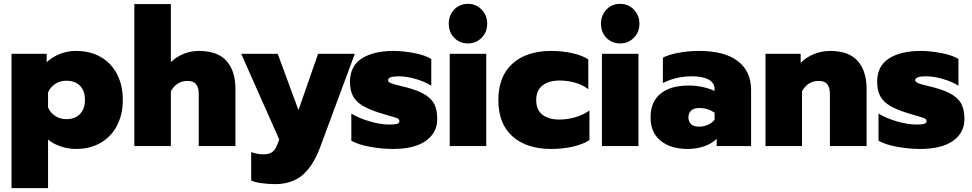

<svg xmlns="http://www.w3.org/2000/svg" viewBox="-20 -760 5058 999"><path d="M40 -480H223V-436Q252 -464 292 -479.5Q332 -495 376 -495Q449 -495 504 -463.5Q559 -432 589 -374Q619 -316 619 -240Q619 -165 589 -107Q559 -49 504 -17Q449 15 376 15Q334 15 295 1.5Q256 -12 230 -34V219H40ZM422 -241Q422 -288 396 -314Q370 -340 325 -340Q293 -340 267.5 -323.5Q242 -307 230 -279V-201Q242 -173 267.5 -156.5Q293 -140 325 -140Q370 -140 396 -166.5Q422 -193 422 -241Z M679 -739H869V-437Q932 -495 1015 -495Q1113 -495 1159 -442.5Q1205 -390 1205 -298V0H1014V-270Q1014 -304 1000.5 -321.5Q987 -339 956 -339Q899 -339 869 -285V0H679Z M1287 179V31Q1317 43 1352 43Q1382 43 1398.5 29.5Q1415 16 1424 -11L1433 -34L1235 -480H1425L1533 -187L1635 -480H1826L1644 11Q1607 107 1552 152.5Q1497 198 1410 198Q1377 198 1340.5 193Q1304 188 1287 179Z M1808 -28V-169Q1847 -145 1903.5 -128.5Q1960 -112 2005 -112Q2033 -112 2045.5 -115.5Q2058 -119 2058 -130Q2058 -140 2046 -145Q2034 -150 2001 -159L1958 -172Q1900 -190 1866 -210.5Q1832 -231 1816.5 -260.5Q1801 -290 1801 -335Q1801 -416 1862 -455.5Q1923 -495 2028 -495Q2078 -495 2136.5 -483.5Q2195 -472 2224 -453V-314Q2194 -334 2145 -348.5Q2096 -363 2055 -363Q1999 -363 1999 -343Q1999 -334 2012.5 -328Q2026 -322 2060 -314L2100 -304Q2162 -287 2195.5 -265Q2229 -243 2242 -213.5Q2255 -184 2255 -140Q2255 -69 2195.5 -27Q2136 15 2025 15Q1968 15 1906 4Q1844 -7 1808 -28Z M2315 -637Q2315 -681 2343.5 -710.5Q2372 -740 2415 -740Q2457 -740 2486 -710Q2515 -680 2515 -637Q2515 -593 2486 -563.5Q2457 -534 2415 -534Q2372 -534 2343.5 -563Q2315 -592 2315 -637ZM2320 -480H2510V0H2320Z M2573 -239Q2573 -363 2646.5 -429Q2720 -495 2848 -495Q2905 -495 2957 -483.5Q3009 -472 3041 -451V-296Q3013 -318 2973.5 -329.5Q2934 -341 2891 -341Q2836 -341 2803 -315.5Q2770 -290 2770 -239Q2770 -188 2802.5 -163Q2835 -138 2890 -138Q2933 -138 2973.5 -150Q3014 -162 3047 -185V-31Q3013 -9 2960.5 3Q2908 15 2847 15Q2720 15 2646.5 -50.5Q2573 -116 2573 -239Z M3107 -637Q3107 -681 3135.5 -710.5Q3164 -740 3207 -740Q3249 -740 3278 -710Q3307 -680 3307 -637Q3307 -593 3278 -563.5Q3249 -534 3207 -534Q3164 -534 3135.5 -563Q3107 -592 3107 -637ZM3112 -480H3302V0H3112Z M3365 -149Q3365 -230 3416.5 -272.5Q3468 -315 3565 -315Q3601 -315 3637 -307Q3673 -299 3698 -287V-296Q3698 -329 3667 -346Q3636 -363 3581 -363Q3498 -363 3429 -328V-460Q3460 -476 3510.5 -485.5Q3561 -495 3618 -495Q3750 -495 3819 -442Q3888 -389 3888 -292V0H3709V-38Q3686 -14 3646 0.5Q3606 15 3558 15Q3470 15 3417.5 -27.5Q3365 -70 3365 -149ZM3698 -137V-174Q3662 -198 3618 -198Q3591 -198 3576.5 -185Q3562 -172 3562 -149Q3562 -127 3576 -114Q3590 -101 3617 -101Q3642 -101 3664 -111Q3686 -121 3698 -137Z M3963 -480H4146V-433Q4176 -463 4216 -479Q4256 -495 4299 -495Q4397 -495 4443 -442.5Q4489 -390 4489 -298V0H4298V-270Q4298 -304 4284.5 -321.5Q4271 -339 4240 -339Q4183 -339 4153 -285V0H3963Z M4551 -28V-169Q4590 -145 4646.5 -128.5Q4703 -112 4748 -112Q4776 -112 4788.5 -115.5Q4801 -119 4801 -130Q4801 -140 4789 -145Q4777 -150 4744 -159L4701 -172Q4643 -190 4609 -210.5Q4575 -231 4559.5 -260.5Q4544 -290 4544 -335Q4544 -416 4605 -455.5Q4666 -495 4771 -495Q4821 -495 4879.5 -483.5Q4938 -472 4967 -453V-314Q4937 -334 4888 -348.5Q4839 -363 4798 -363Q4742 -363 4742 -343Q4742 -334 4755.5 -328Q4769 -322 4803 -314L4843 -304Q4905 -287 4938.5 -265Q4972 -243 4985 -213.5Q4998 -184 4998 -140Q4998 -69 4938.5 -27Q4879 15 4768 15Q4711 15 4649 4Q4587 -7 4551 -28Z"/></svg>

Font: Readiness ExtraBold
Style: Regular
Weight: 800
Designer: Katatrad Team
Foundry: CadsonDemak
Version: Version 1.00;January 16, 2020;FontCreator 12.0.0.2550 64-bit